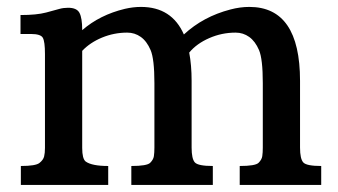

<svg xmlns="http://www.w3.org/2000/svg" viewBox="-20 -524 958 544"><path d="M686.5 -504.4Q830.1 -504.4 830.1 -294.9V-106Q830.1 -73.7 839.4 -63.7Q848.6 -53.7 890.1 -53.7V0H659.2V-53.7Q703.6 -53.7 712.6 -62.7Q721.7 -71.8 723.1 -81.5Q724.6 -91.3 724.6 -106V-288.6Q724.6 -356.9 713.9 -382.1Q703.1 -407.2 686 -419.4Q668.9 -431.6 647.5 -431.6Q608.4 -431.6 572.8 -416Q537.1 -400.4 516.1 -375Q522.9 -339.4 522.9 -294.9V-106Q522.9 -73.7 532.2 -63.7Q541.5 -53.7 583 -53.7V0H352.1V-53.7Q396.5 -53.7 405.5 -62.7Q414.6 -71.8 416 -81.5Q417.5 -91.3 417.5 -106V-288.6Q417.5 -356.9 406.7 -382.1Q396 -407.2 378.9 -419.4Q361.8 -431.6 340.3 -431.6Q303.2 -431.6 269 -417.5Q234.9 -403.3 212.9 -379.9V-105Q212.9 -74.2 222.7 -66.4Q240.2 -53.7 286.6 -53.7V0H39.1V-53.7Q81.1 -53.7 91.8 -62.3Q102.5 -70.8 105 -80.6Q107.4 -90.3 107.4 -105V-371.1Q107.4 -406.2 101.3 -417Q95.2 -427.7 67.9 -427.7H38.1V-481.4Q84 -481.4 110.6 -488.5Q137.2 -495.6 148.4 -498.8Q159.7 -502 172.9 -502Q197.8 -502 205.3 -487.3Q212.9 -472.7 212.9 -439.5V-438.5Q262.7 -481.9 334 -499Q357.4 -504.4 379.4 -504.4Q466.8 -504.4 501 -426.3Q555.7 -477.1 632.8 -497.1Q660.2 -504.4 686.5 -504.4Z"/></svg>

Font: Arbutus Slab
Style: Regular
Weight: 400
Designer: Karolina Lach
Foundry: Karolina Lach
Version: Version 1.001; ttfautohint (v0.92) -l 10 -r 16 -G 200 -x 7 -